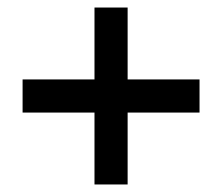

<svg xmlns="http://www.w3.org/2000/svg" viewBox="-20 -535 590 510"><path d="M319 -236V-45H231V-236H40V-324H231V-515H319V-324H510V-236Z"/></svg>

Font: Sulphur Point
Style: Bold
Weight: 700
Designer: Noponies / Dale Sattler
Foundry: Noponies
Version: Version 1.000; ttfautohint (v1.8)